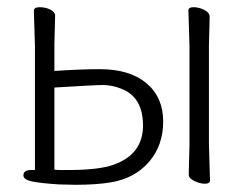

<svg xmlns="http://www.w3.org/2000/svg" viewBox="-20 -501 692 533"><path d="M560 -101 563 0Q563 9 549 9Q535 9 519.5 1.5Q504 -6 504 -16Q504 -26 504.5 -43Q505 -60 505.5 -77Q506 -94 506 -101V-375L503 -472Q503 -481 517.5 -481Q532 -481 547 -473.5Q562 -466 562 -454L560 -375ZM189 12 145 11Q96 8 70.5 3Q45 -2 45 -14Q45 -29 66 -29H77V-374L74 -471Q74 -481 90 -481Q106 -481 119.5 -474.5Q133 -468 133 -457L131 -378V-304Q204 -309 257 -309Q340 -309 386.5 -270Q433 -231 433 -164Q433 -97 393.5 -51.5Q354 -6 289 5Q249 12 189 12ZM316 -255Q290 -265 266.5 -265Q243 -265 131 -258V-30Q139 -29 148 -29H168Q256 -29 296 -44Q377 -73 377 -152.5Q377 -232 316 -255Z"/></svg>

Font: ToneOZ-Pinyin-WenKai-Light
Style: Light
Weight: 300
Designer: Fontworks Inc.
Foundry: ToneOZ
Version: Version 0.240331